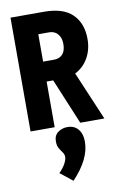

<svg xmlns="http://www.w3.org/2000/svg" viewBox="-100 -678 650 1035"><g transform="rotate(-10 225.0 -160.5)"><path d="M34 0V-623H218Q322 -623 372.5 -573.5Q423 -524 423 -438Q423 -380 397 -334.5Q371 -289 325 -266L438 0H306L202 -250H166V0ZM166 -359H225Q255 -359 272.5 -377.5Q290 -396 290 -434Q290 -468 272.5 -488.5Q255 -509 225 -509H166ZM216 302 148 248Q171 225 182.5 203.5Q194 182 194 167Q194 153 185 141Q176 129 167.5 114.5Q159 100 159 77Q159 44 181.5 27.5Q204 11 233 11Q271 11 292 36.5Q313 62 313 104Q313 152 289 201Q265 250 216 302Z"/></g></svg>

Font: Inconsolata SemiCondensed Black
Style: Regular
Weight: 900
Width: 4
Monospace: yes
Designer: Raph Levien, Cyreal, Brenton Simpson
Foundry: Raph Levien, Cyreal, Google
Version: Version 3.001; ttfautohint (v1.8.2.53-6de2)